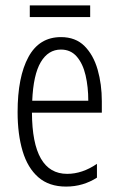

<svg xmlns="http://www.w3.org/2000/svg" viewBox="-20 -745 439 709"><path d="M205 -608Q259 -608 292 -575Q325 -542 340.5 -488Q356 -434 356 -371V-329H98Q99 -103 228 -103Q284 -103 338 -140V-89Q313 -73 284.5 -64.5Q256 -56 224 -56Q161 -56 121.5 -90.5Q82 -125 63.5 -187Q45 -249 45 -331Q45 -461 85 -534.5Q125 -608 205 -608ZM205 -562Q158 -562 130.5 -515.5Q103 -469 99 -373H306Q306 -424 296 -467Q286 -510 263.5 -536Q241 -562 205 -562ZM313 -725V-682H90V-725Z"/></svg>

Font: Noto Sans Malayalam UI ExtraCondensed Light
Style: Regular
Weight: 300
Width: 2
Designer: Jelle Bosma - Monotype Design Team
Foundry: Monotype Imaging Inc.
Version: Version 2.104; ttfautohint (v1.8.4.7-5d5b)